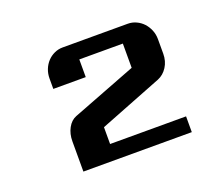

<svg xmlns="http://www.w3.org/2000/svg" viewBox="-76 -717 695 603"><g transform="rotate(-20 271.5 -415.5)"><path d="M109.9 -322.8Q109.9 -347.7 120.4 -366.9Q130.9 -386.2 148.4 -393.1L363.8 -476.1V-557.1H218.3V-498H109.9V-532.7Q109.9 -548.8 115.5 -563Q121.1 -577.1 130.9 -587.6Q140.6 -598.1 153.8 -604.2Q167 -610.4 182.1 -610.4H399.4Q414.6 -610.4 427.7 -604.2Q440.9 -598.1 450.7 -587.6Q460.4 -577.1 466.3 -563Q472.2 -548.8 472.2 -532.7V-483.9Q472.2 -459 460 -439.9Q447.8 -420.9 428.7 -413.1L218.3 -330.6V-274.4H472.2V-221.7H109.9Z"/></g></svg>

Font: Atomic Age
Style: Regular
Weight: 400
Version: Version 1.007; ttfautohint (v1.4.1) -l 6 -r 46 -G 0 -x 0 -H 